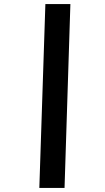

<svg xmlns="http://www.w3.org/2000/svg" viewBox="-20 -822 522 952"><path d="M175 110 205 -802H329L300 110Z"/></svg>

Font: Literata 12pt ExtraBold
Style: Italic
Weight: 800
Italic angle: -2°
Designer: Latin by Veronika Burian and Jose Scaglione. Greek by Irene Vlachou. Cyrillic by Vera Evstafieva
Foundry: TypeTogether
Version: Version 3.002